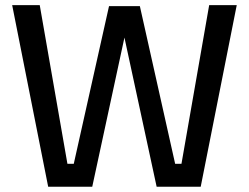

<svg xmlns="http://www.w3.org/2000/svg" viewBox="-20 -707 942 727"><path d="M162.4 0 26.1 -687.5H130.5L235.3 -86.7H259.3L392.8 -683.7H509.6L643.2 -86.7H667.1L772 -687.5H876.4L740 0H573.1L442.2 -606.4H460.2L329.3 0Z"/></svg>

Font: Titillium Web SemiBold
Style: Regular
Weight: 600
Designer: Mohamed Gaber, Accademia di Belle Arti di Urbino
Foundry: Kief Type Foundry, Accademia di Belle Arti di Urbino
Version: Version 3.000; ttfautohint (v1.8.4)